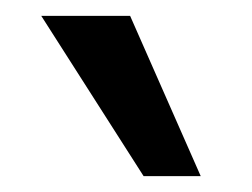

<svg xmlns="http://www.w3.org/2000/svg" viewBox="-20 -729 317 242"><path d="M161 -507 32 -709H144L233 -507Z"/></svg>

Font: Ysabeau SC SemiBold
Style: Regular
Weight: 600
Designer: Christian Thalmann (Catharsis Fonts)
Version: Version 2.001;gftools[0.9.30]; featfreeze: smcp